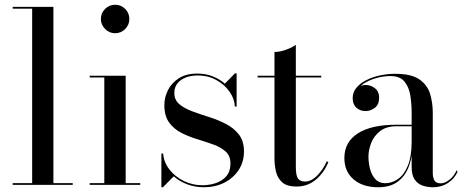

<svg xmlns="http://www.w3.org/2000/svg" viewBox="-20 -779 1948 809"><path d="M205 -750V-7.5H286.5V0H33.5V-7.5H115.5V-742.5H33.5V-750Z M465 -639Q440.5 -639 422.8 -657Q405 -675 405 -699Q405 -724 422.8 -741.5Q440.5 -759 465 -759Q490 -759 507.5 -741.5Q525 -724 525 -699Q525 -674.5 507.5 -656.8Q490 -639 465 -639ZM509.5 -460V-7.5H571V0H358V-7.5H419.5V-452.5H358V-460Z M660 10V-132H667.5Q670 -95.5 693.8 -65Q717.5 -34.5 754.2 -16.5Q791 1.5 832.5 1.5Q862 1.5 889.2 -7.5Q916.5 -16.5 933.8 -36.8Q951 -57 951 -90.5Q951 -122 931 -140.2Q911 -158.5 879.2 -170Q847.5 -181.5 811.8 -192.2Q776 -203 744.2 -219.2Q712.5 -235.5 692.5 -263Q672.5 -290.5 672.5 -336.5Q672.5 -368.5 687.5 -398.8Q702.5 -429 733.2 -449Q764 -469 811.5 -469Q847 -469 876.5 -457.2Q906 -445.5 927.5 -426.5L970 -470H977V-330H969.5Q968.5 -361.5 948 -391.5Q927.5 -421.5 892.5 -441.2Q857.5 -461 812.5 -461Q785 -461 762.8 -452.5Q740.5 -444 727.5 -427.5Q714.5 -411 714.5 -387.5Q714.5 -358 735.5 -340.2Q756.5 -322.5 790 -310Q823.5 -297.5 861 -285.8Q898.5 -274 932 -256.8Q965.5 -239.5 986.8 -212Q1008 -184.5 1008 -141Q1008 -96.5 985.5 -62.5Q963 -28.5 925 -9.2Q887 10 839 10Q802 10 769.2 -2.2Q736.5 -14.5 712 -36L666.5 10Z M1229.5 7Q1188.5 7 1168.8 -11Q1149 -29 1142.8 -56.2Q1136.5 -83.5 1136.5 -111V-560Q1159 -560 1185.2 -569.5Q1211.5 -579 1226.5 -590V-77Q1226.5 -39.5 1235.5 -26.8Q1244.5 -14 1265 -14Q1292 -14 1317.2 -40Q1342.5 -66 1357 -99.5L1363.5 -96Q1345 -50.5 1310.5 -21.8Q1276 7 1229.5 7ZM1065.5 -452.5V-460H1333.5V-452.5Z M1805 10Q1781.5 10 1760.8 3Q1740 -4 1727.2 -22.5Q1714.5 -41 1714.5 -76V-304.5Q1714.5 -340.5 1709 -376Q1703.5 -411.5 1684.5 -435Q1665.5 -458.5 1625.5 -458.5Q1599.5 -458.5 1573 -452Q1546.5 -445.5 1524.2 -433.8Q1502 -422 1488.5 -404.8Q1475 -387.5 1475 -366H1467Q1467 -391.5 1483.8 -406.2Q1500.5 -421 1520.5 -421Q1542 -421 1559.8 -407.2Q1577.5 -393.5 1577.5 -368Q1577.5 -338 1559.2 -324.5Q1541 -311 1520.5 -311Q1497.5 -311 1481.8 -325Q1466 -339 1466 -366Q1466 -389.5 1481 -408.2Q1496 -427 1521.2 -440.2Q1546.5 -453.5 1578.8 -460.8Q1611 -468 1645 -468Q1714 -468 1747.8 -444Q1781.5 -420 1792.5 -382.5Q1803.5 -345 1803.5 -304.5V-49.5Q1803.5 -32 1810.2 -19.2Q1817 -6.5 1837.5 -6.5Q1854 -6.5 1873.5 -21.5Q1893 -36.5 1904 -61.5L1908 -55Q1895 -26.5 1867.8 -8.2Q1840.5 10 1805 10ZM1573.5 10Q1508.5 10 1469.8 -23.2Q1431 -56.5 1431 -113.5Q1431 -180.5 1487.8 -217Q1544.5 -253.5 1651 -253.5H1761V-247H1651Q1607 -247 1581 -226.2Q1555 -205.5 1543.8 -176Q1532.5 -146.5 1532.5 -119Q1532.5 -94 1539 -68Q1545.5 -42 1561.2 -24.5Q1577 -7 1603 -7Q1632 -7 1657.5 -25Q1683 -43 1698.8 -81.8Q1714.5 -120.5 1714.5 -181.5H1719.5Q1719.5 -124.5 1704 -81.2Q1688.5 -38 1656.5 -14Q1624.5 10 1573.5 10Z"/></svg>

Font: Bodoni Moda 28pt
Style: Regular
Weight: 400
Designer: Owen Earl
Foundry: indestructible type
Version: Version 2.005